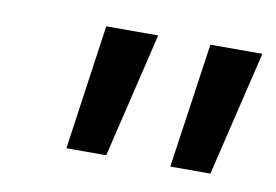

<svg xmlns="http://www.w3.org/2000/svg" viewBox="-39 -744 470 327"><g transform="rotate(10 196.0 -580.0)"><path d="M340.3 -471.7H271L302.2 -688H392.1ZM160.2 -471.7H91.3L122.1 -688H211.9Z"/></g></svg>

Font: Liberation Sans
Style: Italic
Weight: 400
Italic angle: -12°
Designer: Steve Matteson
Foundry: Ascender Corporation
Version: Version 2.1.5